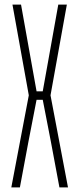

<svg xmlns="http://www.w3.org/2000/svg" viewBox="-20 -820 347 840"><path d="M29.5 0 106 -403 34.5 -800H72L106 -610L140 -420.5H167L201 -610L235 -800H272.5L201 -403L277.5 0H240L203 -198L167 -383.5H140L104 -198L67 0Z"/></svg>

Font: Big Shoulders Thin
Style: Regular
Weight: 100
Version: Version 2.002